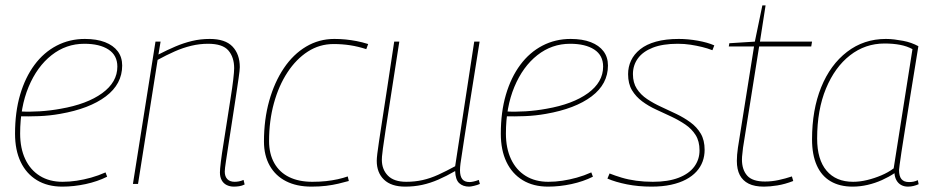

<svg xmlns="http://www.w3.org/2000/svg" viewBox="-20 -685 3479 715"><path d="M55 -270Q89 -268 128.5 -270.5Q168 -273 206 -280Q304 -297 360.5 -338Q417 -379 417 -437Q417 -479 384 -500.5Q351 -522 294 -522Q226 -522 172 -479.5Q118 -437 86.5 -361.5Q55 -286 55 -188Q55 -133 74 -92.5Q93 -52 128.5 -30Q164 -8 213 -8Q239 -8 265.5 -12Q292 -16 319 -23.5Q346 -31 373 -43L379 -27Q343 -9 299 0.5Q255 10 212 10Q157 10 117.5 -14Q78 -38 57 -82Q36 -126 36 -187Q36 -268 55 -332.5Q74 -397 108.5 -443.5Q143 -490 191 -515Q239 -540 296 -540Q340 -540 371 -528Q402 -516 418.5 -494Q435 -472 435 -441Q435 -372 374 -326Q313 -280 204 -261Q165 -254 125 -252.5Q85 -251 51 -252Z M559 -530H578L570 -482Q603 -499 633.5 -512Q664 -525 695.5 -532.5Q727 -540 761 -540Q819 -540 846 -511.5Q873 -483 873 -435Q873 -424 868.5 -393.5Q864 -363 858 -322.5Q852 -282 845 -238Q838 -194 832 -154Q826 -114 821.5 -85Q817 -56 817 -46Q817 -28 826.5 -18Q836 -8 854 -8Q861 -8 869.5 -9.5Q878 -11 887 -15L891 2Q881 7 870.5 8.5Q860 10 851 10Q836 10 824 4Q812 -2 805.5 -14Q799 -26 799 -43Q799 -54 802.5 -83Q806 -112 812.5 -151.5Q819 -191 825.5 -234.5Q832 -278 838.5 -318Q845 -358 848.5 -388Q852 -418 852 -431Q852 -472 830.5 -497Q809 -522 755 -522Q723 -522 692 -514.5Q661 -507 630.5 -493.5Q600 -480 567 -462L494 0H475Z M1140 10Q1085 10 1045.5 -10Q1006 -30 984.5 -68Q963 -106 963 -158Q963 -240 982.5 -309.5Q1002 -379 1037 -431Q1072 -483 1120 -511.5Q1168 -540 1225 -540Q1247 -540 1267 -538Q1287 -536 1308 -532Q1329 -528 1351 -521L1344 -502Q1313 -512 1283.5 -516.5Q1254 -521 1222 -521Q1170 -521 1126.5 -493Q1083 -465 1050.5 -415.5Q1018 -366 1000 -300.5Q982 -235 982 -160Q982 -112 1001.5 -77.5Q1021 -43 1057 -25.5Q1093 -8 1143 -8Q1171 -8 1194 -10.5Q1217 -13 1237.5 -17.5Q1258 -22 1275 -28L1279 -11Q1261 -6 1240 -1Q1219 4 1194.5 7Q1170 10 1140 10Z M1489 10Q1437 10 1410 -16Q1383 -42 1383 -86Q1383 -95 1385 -112Q1387 -129 1391.5 -159Q1396 -189 1403.5 -237.5Q1411 -286 1422 -358Q1433 -430 1448 -530H1467Q1448 -407 1435.5 -327Q1423 -247 1416 -201Q1409 -155 1406 -132.5Q1403 -110 1402.5 -102Q1402 -94 1402 -90Q1402 -54 1424.5 -31Q1447 -8 1493 -8Q1525 -8 1554 -14.5Q1583 -21 1612.5 -34.5Q1642 -48 1675 -66L1746 -530H1766Q1745 -397 1731 -310.5Q1717 -224 1709.5 -173Q1702 -122 1698 -97Q1694 -72 1693.5 -63Q1693 -54 1693 -51Q1693 -29 1701.5 -18Q1710 -7 1729 -7Q1734 -7 1743.5 -9Q1753 -11 1763 -15L1767 0Q1758 4 1745.5 7Q1733 10 1727 10Q1704 10 1690 -3Q1676 -16 1675 -48Q1642 -29 1612 -16Q1582 -3 1552 3.5Q1522 10 1489 10Z M1864 -270Q1898 -268 1937.5 -270.5Q1977 -273 2015 -280Q2113 -297 2169.5 -338Q2226 -379 2226 -437Q2226 -479 2193 -500.5Q2160 -522 2103 -522Q2035 -522 1981 -479.5Q1927 -437 1895.5 -361.5Q1864 -286 1864 -188Q1864 -133 1883 -92.5Q1902 -52 1937.5 -30Q1973 -8 2022 -8Q2048 -8 2074.5 -12Q2101 -16 2128 -23.5Q2155 -31 2182 -43L2188 -27Q2152 -9 2108 0.5Q2064 10 2021 10Q1966 10 1926.5 -14Q1887 -38 1866 -82Q1845 -126 1845 -187Q1845 -268 1864 -332.5Q1883 -397 1917.5 -443.5Q1952 -490 2000 -515Q2048 -540 2105 -540Q2149 -540 2180 -528Q2211 -516 2227.5 -494Q2244 -472 2244 -441Q2244 -372 2183 -326Q2122 -280 2013 -261Q1974 -254 1934 -252.5Q1894 -251 1860 -252Z M2242 -20 2250 -39Q2270 -31 2295 -23.5Q2320 -16 2349.5 -12Q2379 -8 2411 -8Q2468 -8 2507 -23Q2546 -38 2565.5 -64.5Q2585 -91 2585 -125Q2585 -159 2570.5 -182Q2556 -205 2532.5 -221Q2509 -237 2480.5 -250.5Q2452 -264 2423.5 -277Q2395 -290 2371.5 -307.5Q2348 -325 2333.5 -349Q2319 -373 2319 -409Q2319 -436 2330 -459.5Q2341 -483 2364 -501.5Q2387 -520 2423 -530Q2459 -540 2508 -540Q2542 -540 2578.5 -533.5Q2615 -527 2640 -516L2633 -498Q2615 -505 2594.5 -510Q2574 -515 2551.5 -518.5Q2529 -522 2504 -522Q2448 -522 2411 -507.5Q2374 -493 2355.5 -467.5Q2337 -442 2337 -409Q2337 -377 2351.5 -354.5Q2366 -332 2390 -316Q2414 -300 2442.5 -287Q2471 -274 2499 -260.5Q2527 -247 2551 -229.5Q2575 -212 2589.5 -187.5Q2604 -163 2604 -127Q2604 -104 2596.5 -83.5Q2589 -63 2573.5 -46Q2558 -29 2534.5 -16.5Q2511 -4 2479 3Q2447 10 2406 10Q2357 10 2314.5 1.5Q2272 -7 2242 -20Z M2929 -28 2934 -11Q2903 1 2875 5.5Q2847 10 2825 10Q2790 10 2768 -1Q2746 -12 2735 -33Q2724 -54 2724 -86Q2724 -96 2725 -109Q2726 -122 2728 -135L2788 -512H2694L2696 -524L2791 -530L2819 -665H2831L2810 -530H3004L3001 -512H2807L2747 -135Q2746 -123 2744.5 -112Q2743 -101 2743 -91Q2743 -53 2762.5 -31Q2782 -9 2829 -9Q2854 -9 2879.5 -14.5Q2905 -20 2929 -28Z M3361 10Q3347 10 3336 4Q3325 -2 3318.5 -13.5Q3312 -25 3311 -40Q3290 -26 3264.5 -14.5Q3239 -3 3211 3.5Q3183 10 3155 10Q3107 10 3073 -10Q3039 -30 3021.5 -69.5Q3004 -109 3004 -166Q3004 -276 3038 -360Q3072 -444 3134.5 -492Q3197 -540 3279 -540Q3295 -540 3311 -538Q3327 -536 3343 -533Q3359 -530 3373 -525Q3387 -520 3400 -513Q3383 -410 3371 -334Q3359 -258 3350.5 -205Q3342 -152 3337 -119Q3332 -86 3330 -70Q3328 -54 3328 -52Q3328 -29 3337 -18Q3346 -7 3365 -7Q3374 -7 3381.5 -8.5Q3389 -10 3398 -14L3401 1Q3392 5 3382 7.5Q3372 10 3361 10ZM3308 -58 3378 -502Q3358 -513 3332 -518Q3306 -523 3274 -523Q3202 -523 3145.5 -479Q3089 -435 3056 -355.5Q3023 -276 3023 -169Q3023 -91 3058 -49.5Q3093 -8 3157 -8Q3182 -8 3209 -14.5Q3236 -21 3262 -32Q3288 -43 3308 -58Z"/></svg>

Font: Georama ExtraCondensed Thin Thin
Style: Italic
Weight: 250
Italic angle: -9°
Version: Version 1.001